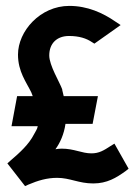

<svg xmlns="http://www.w3.org/2000/svg" viewBox="-20 -610 462 651"><path d="M5 -56 65 21 76 16C109 2 139 -7 174 -7C217 -7 247 12 296 12C343 12 374 -7 406 -30L416 -38L368 -123L355 -115C332 -100 316 -90 290 -90C257 -90 232 -106 189 -106C181 -106 175 -105 168 -104C184 -126 197 -155 202 -190H294L312 -284H196C195 -289 193 -298 191 -305V-306V-307C182 -332 147 -388 147 -422C147 -463 173 -488 214 -488C248 -488 273 -480 292 -467L300 -462L389 -525L371 -537C329 -566 277 -590 215 -590C116 -590 41 -504 41 -425C41 -367 69 -332 86 -297C87 -294 89 -289 91 -284H38L19 -182H108C106 -171 101 -166 95 -154C78 -121 49 -94 15 -65Z"/></svg>

Font: Charger Pro
Style: BlkNar
Weight: 900
Designer: Jasper
Foundry: Cannot Into Space Fonts
Version: Version 1.09